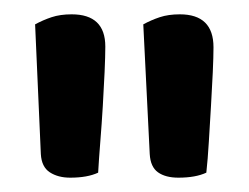

<svg xmlns="http://www.w3.org/2000/svg" viewBox="-20 -648 348 268"><path d="M117 -407Q102 -400 78 -400Q61 -400 49.5 -407.5Q38 -415 37 -433L29 -614Q40 -620 52 -624Q64 -628 80 -628Q127 -628 127 -583Q127 -570 126 -547.5Q125 -525 123.5 -500Q122 -475 120 -450Q118 -425 117 -407ZM268 -407Q253 -400 229 -400Q211 -400 200.5 -407.5Q190 -415 189 -433L180 -614Q191 -620 203 -624Q215 -628 231 -628Q278 -628 278 -582Q278 -569 277 -547Q276 -525 274.5 -500Q273 -475 271.5 -450Q270 -425 268 -407Z"/></svg>

Font: Baloo Thambi 2 Medium
Style: Regular
Weight: 500
Designer: Aadarsh Rajan and Ek Type
Foundry: Ek Type
Version: Version 1.640;hotconv 1.0.111;makeotfexe 2.5.65597; ttfautoh